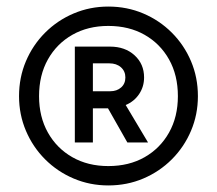

<svg xmlns="http://www.w3.org/2000/svg" viewBox="-20 -732 661 585"><path d="M310 -167Q254 -167 204.5 -188Q155 -209 117.5 -246.5Q80 -284 59 -333.5Q38 -383 38 -439Q38 -496 59 -545.5Q80 -595 117.5 -632.5Q155 -670 204.5 -691Q254 -712 310 -712Q367 -712 416.5 -691Q466 -670 503.5 -632.5Q541 -595 562 -545.5Q583 -496 583 -439Q583 -383 562 -333.5Q541 -284 503.5 -246.5Q466 -209 416.5 -188Q367 -167 310 -167ZM310 -226Q373 -226 420.5 -253Q468 -280 495 -328Q522 -376 522 -439Q522 -503 495 -551Q468 -599 420.5 -626Q373 -653 310 -653Q248 -653 200.5 -626Q153 -599 126 -551Q99 -503 99 -439Q99 -376 126 -328Q153 -280 200.5 -253Q248 -226 310 -226ZM208 -298V-590H315Q361 -590 390 -563.5Q419 -537 419 -496Q419 -468 404 -445.5Q389 -423 363 -412L431 -298H368L309 -402H263V-298ZM263 -454H316Q336 -454 349 -465.5Q362 -477 362 -496Q362 -515 348.5 -527Q335 -539 313 -539H263Z"/></svg>

Font: Figtree Medium
Style: Regular
Weight: 500
Designer: Erik Kennedy
Foundry: Erik Kennedy
Version: Version 2.001; ttfautohint (v1.8.4.7-5d5b);gftools[0.9.27]